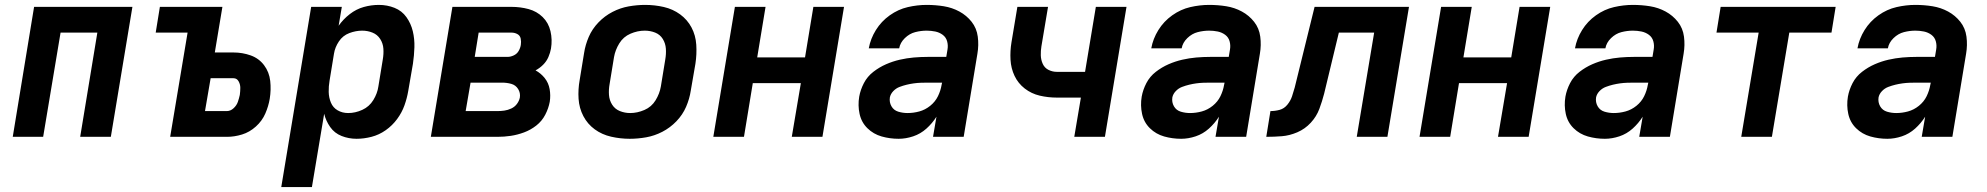

<svg xmlns="http://www.w3.org/2000/svg" viewBox="-20 -558 8104 783"><path d="M32 0H156L227 -425H377L307 0H432L520 -530H119Z M674 0H906Q936 0 967 -9.5Q998 -19 1023.5 -42Q1049 -65 1062 -95Q1075 -125 1080 -155Q1086 -192 1082 -228Q1078 -264 1057 -292Q1036 -320 1002.5 -332Q969 -344 932 -344H856L887 -530H632L615 -425H745ZM905 -105H816L839 -239H932Q946 -239 953 -226.5Q960 -214 960 -200Q960 -186 958 -171Q955 -157 950 -142.5Q945 -128 932.5 -116.5Q920 -105 905 -105Z M1127 205H1252L1302 -94Q1309 -65 1326.5 -40Q1344 -15 1373 -3.5Q1402 8 1434 8Q1464 8 1495 0Q1526 -8 1553 -27Q1580 -46 1599.5 -72.5Q1619 -99 1629.5 -128.5Q1640 -158 1645 -188L1664 -298Q1669 -332 1670 -365.5Q1671 -399 1663.5 -430.5Q1656 -462 1637.5 -488Q1619 -514 1589 -526Q1559 -538 1525 -538Q1494 -538 1463.5 -529.5Q1433 -521 1406.5 -500.5Q1380 -480 1361 -453L1374 -530H1249ZM1400 -97Q1376 -97 1357 -108Q1338 -119 1329.5 -139.5Q1321 -160 1320.5 -183Q1320 -206 1324 -229L1342 -339Q1346 -365 1362 -389Q1378 -413 1404.5 -423Q1431 -433 1457 -433Q1479 -433 1499 -425Q1519 -417 1530.5 -399Q1542 -381 1543.5 -359.5Q1545 -338 1541 -315L1523 -205Q1519 -177 1502.5 -150Q1486 -123 1457.5 -110Q1429 -97 1400 -97Z M1737 0H2009Q2036 0 2063 -4Q2090 -8 2117 -18Q2144 -28 2167 -46Q2190 -64 2203.5 -90Q2217 -116 2222 -143Q2226 -169 2221.5 -194.5Q2217 -220 2201.5 -239.5Q2186 -259 2164 -271Q2181 -280 2195 -294Q2209 -308 2216.5 -325.5Q2224 -343 2227 -360Q2233 -396 2225 -430.5Q2217 -465 2193 -488.5Q2169 -512 2135.5 -521Q2102 -530 2066 -530H1825ZM1916 -326 1932 -425H2066Q2079 -425 2090 -419Q2101 -413 2103.5 -400.5Q2106 -388 2104 -375Q2102 -362 2095 -350Q2088 -338 2075 -332Q2062 -326 2050 -326ZM2009 -105H1879L1899 -221H2028Q2047 -221 2065 -216Q2083 -211 2093 -195Q2103 -179 2100 -160Q2097 -146 2088 -134Q2079 -122 2065 -115.5Q2051 -109 2037 -107Q2023 -105 2009 -105Z M2548 8Q2581 8 2615 2Q2649 -4 2681 -20.5Q2713 -37 2738.5 -63.5Q2764 -90 2778 -122.5Q2792 -155 2797 -188L2816 -298Q2822 -337 2819.5 -375.5Q2817 -414 2800 -446Q2783 -478 2753.5 -499.5Q2724 -521 2687 -529.5Q2650 -538 2611 -538Q2578 -538 2544 -532Q2510 -526 2478 -509.5Q2446 -493 2420.5 -466.5Q2395 -440 2381 -407.5Q2367 -375 2362 -342L2344 -232Q2337 -193 2339.5 -155Q2342 -117 2359 -84.5Q2376 -52 2405.5 -30.5Q2435 -9 2472.5 -0.5Q2510 8 2548 8ZM2550 -97Q2528 -97 2508 -105Q2488 -113 2476.5 -131Q2465 -149 2463.5 -171Q2462 -193 2466 -215L2484 -325Q2489 -354 2505.5 -381Q2522 -408 2551 -420.5Q2580 -433 2609 -433Q2632 -433 2652 -425Q2672 -417 2683 -399Q2694 -381 2695.5 -359.5Q2697 -338 2693 -315L2675 -205Q2670 -176 2653.5 -149Q2637 -122 2608 -109.5Q2579 -97 2550 -97Z M2889 0H3014L3050 -219H3246L3209 0H3334L3422 -530H3297L3263 -324H3068L3102 -530H2977Z M3645 8Q3674 8 3704 -2Q3734 -12 3758 -33.5Q3782 -55 3799 -82L3785 0H3910L3966 -339Q3972 -374 3967.5 -408.5Q3963 -443 3942.5 -469Q3922 -495 3892.5 -511Q3863 -527 3829 -532.5Q3795 -538 3759 -538Q3721 -538 3682 -529Q3643 -520 3608.5 -495.5Q3574 -471 3552 -435.5Q3530 -400 3523 -361H3647Q3651 -384 3670 -402.5Q3689 -421 3712.5 -427Q3736 -433 3759 -433Q3777 -433 3794 -429.5Q3811 -426 3824.5 -416Q3838 -406 3842.5 -389.5Q3847 -373 3844 -356L3839 -326H3764Q3735 -326 3706.5 -323.5Q3678 -321 3649.5 -314.5Q3621 -308 3593.5 -296Q3566 -284 3541.5 -265Q3517 -246 3503 -219Q3489 -192 3484 -164Q3478 -128 3485.5 -93.5Q3493 -59 3517.5 -35Q3542 -11 3575.5 -1.5Q3609 8 3645 8ZM3681 -97Q3662 -97 3643.5 -102.5Q3625 -108 3615.5 -124.5Q3606 -141 3609 -161Q3612 -175 3623 -186.5Q3634 -198 3648.5 -203.5Q3663 -209 3677.5 -212.5Q3692 -216 3706.5 -218Q3721 -220 3735.5 -220.5Q3750 -221 3764 -221H3822L3820 -212Q3816 -188 3805 -165.5Q3794 -143 3773.5 -126.5Q3753 -110 3729 -103.5Q3705 -97 3681 -97Z M4361 0H4486L4574 -530H4449L4405 -265H4290Q4272 -265 4256 -273Q4240 -281 4232.5 -297.5Q4225 -314 4224.5 -332.5Q4224 -351 4227 -369L4254 -530H4129L4105 -386Q4099 -350 4101 -314.5Q4103 -279 4117.5 -248.5Q4132 -218 4159 -197Q4186 -176 4220 -168Q4254 -160 4290 -160H4388Z M4797 8Q4826 8 4856 -2Q4886 -12 4910 -33.5Q4934 -55 4951 -82L4937 0H5062L5118 -339Q5124 -374 5119.5 -408.5Q5115 -443 5094.5 -469Q5074 -495 5044.5 -511Q5015 -527 4981 -532.5Q4947 -538 4911 -538Q4873 -538 4834 -529Q4795 -520 4760.5 -495.5Q4726 -471 4704 -435.5Q4682 -400 4675 -361H4799Q4803 -384 4822 -402.5Q4841 -421 4864.5 -427Q4888 -433 4911 -433Q4929 -433 4946 -429.5Q4963 -426 4976.5 -416Q4990 -406 4994.5 -389.5Q4999 -373 4996 -356L4991 -326H4916Q4887 -326 4858.5 -323.5Q4830 -321 4801.5 -314.5Q4773 -308 4745.5 -296Q4718 -284 4693.5 -265Q4669 -246 4655 -219Q4641 -192 4636 -164Q4630 -128 4637.5 -93.5Q4645 -59 4669.5 -35Q4694 -11 4727.5 -1.5Q4761 8 4797 8ZM4833 -97Q4814 -97 4795.5 -102.5Q4777 -108 4767.5 -124.5Q4758 -141 4761 -161Q4764 -175 4775 -186.5Q4786 -198 4800.5 -203.5Q4815 -209 4829.5 -212.5Q4844 -216 4858.5 -218Q4873 -220 4887.5 -220.5Q4902 -221 4916 -221H4974L4972 -212Q4968 -188 4957 -165.5Q4946 -143 4925.5 -126.5Q4905 -110 4881 -103.5Q4857 -97 4833 -97Z M5144 0Q5176 0 5207.5 -2.5Q5239 -5 5270.5 -18.5Q5302 -32 5325.5 -57.5Q5349 -83 5360.5 -114Q5372 -145 5380 -176L5440 -425H5584L5513 0H5638L5726 -530H5341L5260 -201Q5255 -183 5249 -165Q5243 -147 5230 -131Q5217 -115 5198.5 -110Q5180 -105 5161 -105Z M5769 0H5894L5930 -219H6126L6089 0H6214L6302 -530H6177L6143 -324H5948L5982 -530H5857Z M6525 8Q6554 8 6584 -2Q6614 -12 6638 -33.5Q6662 -55 6679 -82L6665 0H6790L6846 -339Q6852 -374 6847.5 -408.5Q6843 -443 6822.5 -469Q6802 -495 6772.5 -511Q6743 -527 6709 -532.5Q6675 -538 6639 -538Q6601 -538 6562 -529Q6523 -520 6488.5 -495.5Q6454 -471 6432 -435.5Q6410 -400 6403 -361H6527Q6531 -384 6550 -402.5Q6569 -421 6592.5 -427Q6616 -433 6639 -433Q6657 -433 6674 -429.5Q6691 -426 6704.5 -416Q6718 -406 6722.5 -389.5Q6727 -373 6724 -356L6719 -326H6644Q6615 -326 6586.5 -323.5Q6558 -321 6529.5 -314.5Q6501 -308 6473.5 -296Q6446 -284 6421.5 -265Q6397 -246 6383 -219Q6369 -192 6364 -164Q6358 -128 6365.5 -93.5Q6373 -59 6397.5 -35Q6422 -11 6455.5 -1.5Q6489 8 6525 8ZM6561 -97Q6542 -97 6523.5 -102.5Q6505 -108 6495.5 -124.5Q6486 -141 6489 -161Q6492 -175 6503 -186.5Q6514 -198 6528.5 -203.5Q6543 -209 6557.5 -212.5Q6572 -216 6586.5 -218Q6601 -220 6615.5 -220.5Q6630 -221 6644 -221H6702L6700 -212Q6696 -188 6685 -165.5Q6674 -143 6653.5 -126.5Q6633 -110 6609 -103.5Q6585 -97 6561 -97Z M7081 0H7206L7277 -425H7449L7466 -530H6997L6980 -425H7152Z M7677 8Q7706 8 7736 -2Q7766 -12 7790 -33.5Q7814 -55 7831 -82L7817 0H7942L7998 -339Q8004 -374 7999.5 -408.5Q7995 -443 7974.5 -469Q7954 -495 7924.5 -511Q7895 -527 7861 -532.5Q7827 -538 7791 -538Q7753 -538 7714 -529Q7675 -520 7640.5 -495.5Q7606 -471 7584 -435.5Q7562 -400 7555 -361H7679Q7683 -384 7702 -402.5Q7721 -421 7744.5 -427Q7768 -433 7791 -433Q7809 -433 7826 -429.5Q7843 -426 7856.5 -416Q7870 -406 7874.5 -389.5Q7879 -373 7876 -356L7871 -326H7796Q7767 -326 7738.5 -323.5Q7710 -321 7681.5 -314.5Q7653 -308 7625.5 -296Q7598 -284 7573.5 -265Q7549 -246 7535 -219Q7521 -192 7516 -164Q7510 -128 7517.5 -93.5Q7525 -59 7549.5 -35Q7574 -11 7607.5 -1.5Q7641 8 7677 8ZM7713 -97Q7694 -97 7675.5 -102.5Q7657 -108 7647.5 -124.5Q7638 -141 7641 -161Q7644 -175 7655 -186.5Q7666 -198 7680.5 -203.5Q7695 -209 7709.5 -212.5Q7724 -216 7738.5 -218Q7753 -220 7767.5 -220.5Q7782 -221 7796 -221H7854L7852 -212Q7848 -188 7837 -165.5Q7826 -143 7805.5 -126.5Q7785 -110 7761 -103.5Q7737 -97 7713 -97Z"/></svg>

Font: Iosevka Sparkle Oblique
Style: Bold
Weight: 700
Italic angle: -9°
Designer: Belleve Invis
Foundry: Belleve Invis
Version: Version 4.5.0; ttfautohint (v1.8.3)